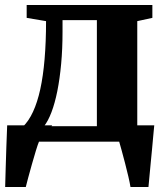

<svg xmlns="http://www.w3.org/2000/svg" viewBox="-22 -563 667 763"><path d="M46.5 0V-57.5L68.5 -59Q92 -81.5 109.2 -118.8Q126.5 -156 138 -208.2Q149.5 -260.5 155.2 -328.2Q161 -396 161 -479L84 -492V-543H583.5V-492L523.5 -479V0ZM153 -61.5H363V-483H226.5V-437Q226.5 -368.5 221 -309Q215.5 -249.5 205.8 -201Q196 -152.5 182.5 -117Q169 -81.5 153 -61.5ZM-1.5 180Q-0.5 150 0.5 109Q1.5 68 3.2 22.8Q5 -22.5 6.5 -65H185.5L133.5 -1.5Q128.5 10 120.8 35.2Q113 60.5 104.8 89.8Q96.5 119 89.8 144Q83 169 80.5 180ZM496.5 180Q494 164 488 138.2Q482 112.5 474.8 84.8Q467.5 57 461.2 33.8Q455 10.5 451.5 -0.5L419 -65H591Q589.5 -50 587.2 -24.8Q585 0.5 582.2 30.2Q579.5 60 576.5 89.2Q573.5 118.5 571.5 142.5Q569.5 166.5 568 180Z"/></svg>

Font: Merriweather 48pt ExtraBold
Style: Regular
Weight: 800
Version: Version 2.100